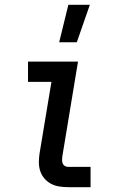

<svg xmlns="http://www.w3.org/2000/svg" viewBox="-20 -775 490 795"><path d="M262 0Q243 0 224.5 -3Q206 -6 190.5 -14.5Q175 -23 163.5 -36.5Q152 -50 146.5 -67Q141 -84 141 -103Q141 -122 144 -141L193 -436H96V-520H303L238 -127Q237 -120 237 -112.5Q237 -105 239.5 -98.5Q242 -92 248 -88Q254 -84 262 -84H355V0ZM225 -600 263 -755H352L298 -600Z"/></svg>

Font: Iosevka Etoile Medium
Style: Italic
Weight: 500
Italic angle: -9°
Designer: Belleve Invis
Foundry: Belleve Invis
Version: Version 22.1.2; ttfautohint (v1.8.4)